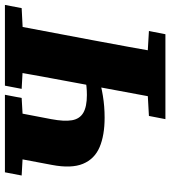

<svg xmlns="http://www.w3.org/2000/svg" viewBox="11 -716 692 780"><g transform="rotate(90 357.0 -326.0)"><path d="M415 0 451 -188Q461 -241 455.5 -272.5Q450 -304 425 -318.5Q400 -333 353 -333Q319 -333 285.5 -326.5Q252 -320 214 -307L219 -358Q244 -369 279 -380Q314 -391 356.5 -398Q399 -405 445 -405Q517 -405 565 -384.5Q613 -364 632.5 -317Q652 -270 637 -191L601 0ZM-13 0 0 -68 136 -75H200L328 -68L315 0ZM63 0 130 -355Q144 -429 157.5 -503.5Q171 -578 184 -652H371L305 -297Q291 -223 277.5 -148.5Q264 -74 251 0ZM93 -585 106 -652H451L438 -585L294 -577H230ZM352 0 365 -68 488 -75H552L680 -68L667 0Z"/></g></svg>

Font: Source Serif 4 Black
Style: Italic
Weight: 900
Italic angle: -12°
Designer: Frank Grießhammer
Foundry: Adobe Systems Incorporated
Version: Version 4.004;hotconv 1.0.116;makeotfexe 2.5.65601